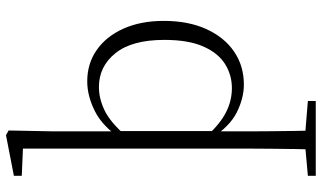

<svg xmlns="http://www.w3.org/2000/svg" viewBox="-242 -598 1100 657"><g transform="rotate(-90 308.5 -270.0)"><path d="M125 260Q126 229 126.5 189.5Q127 150 127.5 108.5Q128 67 128 32V-742L35 -746V-773L174 -800L190 -791L187 -637V-427L188 -416V-85L187 -76V32Q187 67 187.5 108.5Q188 150 188.5 189.5Q189 229 190 260ZM347 14Q301 14 252.5 -10Q204 -34 163 -98H160L172 -112Q213 -67 252.5 -47Q292 -27 335 -27Q380 -27 417.5 -50.5Q455 -74 477.5 -125Q500 -176 500 -258Q500 -369 454.5 -425.5Q409 -482 339 -482Q299 -482 258.5 -462.5Q218 -443 171 -389L159 -405H161Q203 -469 255.5 -495.5Q308 -522 358 -522Q419 -522 465.5 -489.5Q512 -457 538.5 -398Q565 -339 565 -260Q565 -176 537 -114.5Q509 -53 460 -19.5Q411 14 347 14ZM35 260V233L146 223H169L291 233V260Z"/></g></svg>

Font: Noto Serif KR ExtraLight
Style: Regular
Weight: 200
Designer: Ryoko NISHIZUKA 西塚涼子 (kana & ideographs); Frank Grießhammer (Latin, Greek & Cyrillic); Wenlong ZHANG 张文龙 (bopomofo); San
Foundry: Adobe
Version: Version 2.002-H1;hotconv 1.1.0;makeotfexe 2.6.0